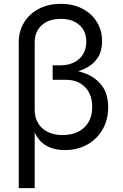

<svg xmlns="http://www.w3.org/2000/svg" viewBox="-20 -757 627 981"><path d="M75.7 204.1V-538.6Q75.7 -597.7 102.8 -642.1Q129.9 -686.5 178.5 -711.9Q227.1 -737.3 290.5 -737.3Q353 -737.3 400.4 -712.9Q447.8 -688.5 474.6 -645.5Q501.5 -602.5 501.5 -546.4Q501.5 -494.1 477.3 -459Q453.1 -423.8 410.2 -404.5Q367.2 -385.3 310.5 -380.4V-404.3Q371.1 -400.4 421.6 -379.4Q472.2 -358.4 502.4 -316.9Q532.7 -275.4 532.7 -209Q532.7 -145 504.2 -95.5Q475.6 -45.9 425.5 -18.1Q375.5 9.8 310.5 9.8Q270 9.8 236.8 -2.9Q203.6 -15.6 180.2 -43Q156.7 -70.3 146 -114.7L157.2 -118.2V204.1ZM300.3 -66.9Q346.7 -66.9 380.6 -84.5Q414.6 -102.1 432.9 -134Q451.2 -166 451.2 -209.5Q451.2 -274.4 414.8 -311.8Q378.4 -349.1 316.9 -349.1H249V-423.3H289.1Q329.6 -423.3 359.1 -438.5Q388.7 -453.6 404.8 -480.7Q420.9 -507.8 420.9 -544.9Q420.9 -598.1 385.5 -629.4Q350.1 -660.6 290.5 -660.6Q229.5 -660.6 193.4 -628.2Q157.2 -595.7 157.2 -540V-194.8Q157.2 -158.2 173.8 -129.2Q190.4 -100.1 222.7 -83.5Q254.9 -66.9 300.3 -66.9Z"/></svg>

Font: V-Inter
Style: Regular-375
Weight: 375
Designer: Rasmus Andersson
Foundry: rsms
Version: Version 4.000;git-4146feb